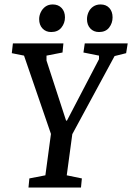

<svg xmlns="http://www.w3.org/2000/svg" viewBox="-20 -843 594 863"><path d="M108 0 112 -41 184 -55 209 -241 88 -593 33 -604 38 -648H265L261 -607L189 -593V-571L277 -301H281L425 -577V-593L355 -607L361 -648H554L547 -604L495 -591L305 -240L280 -55L348 -41L344 0ZM425 -699Q401 -699 386 -715Q371 -731 371 -757Q371 -773 378 -788.5Q385 -804 399 -813.5Q413 -823 432 -823Q457 -823 471.5 -807Q486 -791 486 -765Q486 -739 470.5 -719Q455 -699 425 -699ZM210 -699Q186 -699 171 -715Q156 -731 156 -757Q156 -773 163.5 -788.5Q171 -804 184.5 -813.5Q198 -823 217 -823Q242 -823 257 -807Q272 -791 272 -765Q272 -739 256 -719Q240 -699 210 -699Z"/></svg>

Font: Faustina Light Medium
Style: Italic
Weight: 500
Italic angle: -8°
Version: Version 1.200